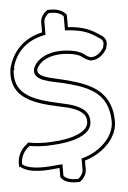

<svg xmlns="http://www.w3.org/2000/svg" viewBox="-56 -745 597 894"><g transform="rotate(-5 242.5 -298.5)"><path d="M6 -454C-25 -285 152 -268 253 -243C300 -231 339 -211 339 -173V-172C342 -123 264 -94 162 -90C128 -88 95 -90 67 -95L57 -97L49 -89C22 -70 -3 -28 7 17L9 12C55 50 139 39 192 34V77C204 97 231 107 264 107H280C299 95 313 74 313 51V10C390 -12 466 -76 468 -158C468 -313 354 -346 245 -374C183 -389 121 -397 129 -433C146 -476 211 -506 303 -488C312 -486 321 -483 331 -479C338 -476 352 -461 374 -454L377 -452H380C409 -450 437 -468 455 -498L457 -501L459 -512C468 -534 456 -556 434 -567C398 -592 362 -611 288 -616V-673C276 -691 250 -704 216 -704H200C181 -692 166 -671 166 -648V-602C80 -583 28 -528 7 -455V-454ZM19 -439H22V-453C42 -521 89 -569 169 -587L181 -590V-648C181 -663 191 -679 205 -689H216C244 -689 264 -679 273 -668V-602L287 -601C359 -596 390 -579 425 -555L426 -554H427C444 -545 450 -531 445 -518V-516L443 -507L442 -506C426 -479 403 -466 382 -467L381 -468H379C360 -474 351 -487 337 -493C326 -497 317 -501 306 -503C210 -522 136 -492 115 -439V-437L114 -436C101 -379 190 -371 241 -359C351 -331 453 -301 453 -158C451 -86 382 -25 309 -4L298 -1V51C298 67 288 82 275 92H264C235 92 216 83 207 72V18L191 19C137 24 59 32 20 2C18 -32 38 -63 58 -77H59L62 -81L64 -80C94 -75 128 -73 163 -75C262 -79 357 -105 354 -172V-173C354 -224 304 -246 257 -258C152 -284 2 -299 19 -439Z"/></g></svg>

Font: Snowfall
Style: BlkOl
Weight: 900
Designer: Jasper
Foundry: Cannot Into Space Fonts
Version: Version 0.9